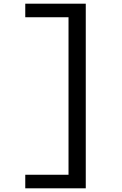

<svg xmlns="http://www.w3.org/2000/svg" viewBox="-20 -821 660 1041"><path d="M445 200V-801H117V-727.5H351.5V126.5H117V200Z"/></svg>

Font: Monaspace Krypton
Style: Regular
Weight: 400
Designer: Riley Cran & the Lettermatic Team
Foundry: Lettermatic
Version: Version 1.200 (Monaspace Krypton)